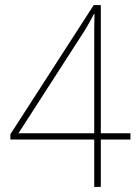

<svg xmlns="http://www.w3.org/2000/svg" viewBox="-20 -738 545 758"><path d="M495 -187V-212H378V-718H350L21 -208V-187H352V0H378V-187ZM352 -558V-212H53L294 -586C319 -623 332 -647 351 -683H353C352 -642 352 -622 352 -558Z"/></svg>

Font: Noto Sans Ethiopic SemiCondensed Thin
Style: Regular
Weight: 100
Width: 4
Designer: Monotype Design Team
Foundry: Monotype Imaging Inc.
Version: Version 2.102